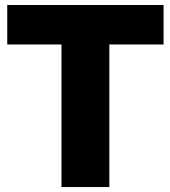

<svg xmlns="http://www.w3.org/2000/svg" viewBox="-20 -756 689 776"><path d="M421.9 -576.2H641.1V-735.8H9.3V-576.2H228.5V0H421.9Z"/></svg>

Font: Estedad Black
Style: Regular
Weight: 900
Designer: Amin Abedi
Version: Version 7.3